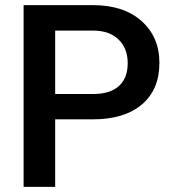

<svg xmlns="http://www.w3.org/2000/svg" viewBox="-20 -731 679 751"><path d="M195.8 -264.2V0H72.3V-710.9H344.2Q463.4 -710.9 533.4 -648.9Q603.5 -586.9 603.5 -484.9Q603.5 -380.4 534.9 -322.3Q466.3 -264.2 342.8 -264.2ZM195.8 -363.3H344.2Q410.2 -363.3 444.8 -394.3Q479.5 -425.3 479.5 -483.9Q479.5 -541.5 444.3 -575.9Q409.2 -610.4 347.7 -611.3H195.8Z"/></svg>

Font: Vazir Medium FD-UI
Style: Medium-FD-UI
Weight: 500
Designer: Saber Rastikerdar
Foundry: Saber Rastikerdar
Version: Version 30.1.0